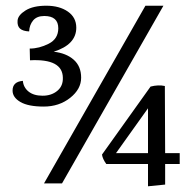

<svg xmlns="http://www.w3.org/2000/svg" viewBox="-20 -642 669 672"><path d="M609 -106V-68H558V4L498 10V-68H352Q339 -86 337 -101L507 -339Q534 -346 557 -341L558 -106ZM498 -106V-263L386 -106ZM489 -622H552L197 0H134ZM184 -543Q184 -586 135 -586Q109 -586 96 -570.5Q83 -555 82 -532Q60 -533 50 -542Q40 -551 41.5 -570Q43 -589 69.5 -605.5Q96 -622 142 -622Q188 -622 217.5 -601.5Q247 -581 247 -545Q247 -486 168 -461Q212 -456 238 -433Q264 -410 264 -370Q264 -330 225.5 -299.5Q187 -269 133 -269Q79 -269 51.5 -285Q24 -301 24 -325Q24 -356 60 -359Q62 -336 80 -321.5Q98 -307 129 -307Q160 -307 180.5 -324Q201 -341 200 -370Q199 -437 85 -431L84 -472Q117 -472 150.5 -489Q184 -506 184 -543Z"/></svg>

Font: Karma
Style: Regular
Weight: 400
Designer: Joana Correia
Foundry: Indian Type Foundry
Version: Version 1.202;PS 1.0;hotconv 1.0.78;makeotf.lib2.5.61930; tt